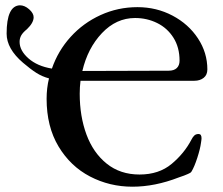

<svg xmlns="http://www.w3.org/2000/svg" viewBox="-20 -690 842 725"><path d="M284 -385Q281 -361 281 -336Q281 -251 306.5 -182Q332 -113 383 -72Q434 -31 507 -31Q580 -31 628 -71Q676 -111 703 -163Q708 -173 714 -178.5Q720 -184 730 -184Q741 -184 741 -168Q741 -163 739 -151Q736 -128 725 -94Q714 -60 703 -42Q700 -37 689.5 -33Q679 -29 675 -27Q659 -22 655 -20Q565 15 480 15Q394 15 320 -23.5Q246 -62 201 -137Q156 -212 156 -317Q156 -357 165 -394Q139 -401 117 -415Q95 -429 67 -453Q5 -506 5 -563Q5 -668 55 -670Q73 -670 90 -655Q107 -640 107 -625Q107 -604 82 -580Q66 -567 60 -556Q54 -545 54 -532Q54 -499 87.5 -469.5Q121 -440 176 -431Q199 -498 246.5 -550.5Q294 -603 359.5 -633Q425 -663 499 -663Q571 -663 631.5 -631Q692 -599 727.5 -545Q763 -491 763 -428Q763 -407 749 -396Q735 -385 714 -385ZM291 -422 617 -423Q637 -423 647.5 -433Q658 -443 658 -461Q658 -511 635 -547.5Q612 -584 573.5 -603Q535 -622 490 -622Q419 -622 365 -565Q311 -508 291 -422Z"/></svg>

Font: EB Garamond Medium
Style: Regular
Weight: 500
Designer: Georg Duffner and Octavio Pardo
Foundry: Georg Duffner
Version: Version 1.000